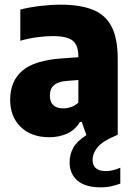

<svg xmlns="http://www.w3.org/2000/svg" viewBox="-20 -577 571 822"><path d="M191 10.5Q114 10.5 68.8 -33.5Q23.5 -77.5 23.5 -150Q23.5 -229.5 75.5 -274.2Q127.5 -319 245.5 -327L315.5 -332V-334.5Q315.5 -383.5 291.2 -403Q267 -422.5 205.5 -422.5Q175 -422.5 138 -417.5Q101 -412.5 67 -402.5V-536Q105.5 -546 151.8 -551.5Q198 -557 238.5 -557Q324 -557 378.2 -535Q432.5 -513 458.2 -462.2Q484 -411.5 484 -324.5V0Q419.5 26.5 398 53Q376.5 79.5 376.5 107.5Q376.5 155.5 434 155.5Q461.5 155.5 495 141V209Q477.5 215.5 457.5 220.2Q437.5 225 410.5 225Q345 225 311.5 196Q278 167 278 118Q278 84 294 55.2Q310 26.5 350 1.5L330 -55H322.5Q301 -20 266.8 -4.8Q232.5 10.5 191 10.5ZM193.5 -168.5Q193.5 -113 251.5 -113Q267 -113 284 -118.5Q301 -124 315.5 -138V-234.5L265 -230.5Q193.5 -225.5 193.5 -168.5Z"/></svg>

Font: Encode Sans Semi Condensed ExtraBold
Style: Regular
Weight: 800
Width: 4
Designer: Multiple Designers
Foundry: Impallari Type
Version: Version 3.000; ttfautohint (v1.8.3) -l 8 -r 50 -G 200 -x 14 